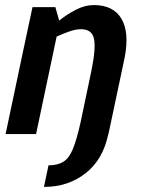

<svg xmlns="http://www.w3.org/2000/svg" viewBox="-20 -528 555 756"><path d="M407 0 406 2Q385 101 316.5 154.5Q248 208 153 208L171 123Q207 123 229.5 109Q252 95 267 58.5Q282 22 297 -45L340 -250Q358 -338 350 -375.5Q342 -413 299 -413Q278 -413 252.5 -404Q227 -395 203 -384L122 0H2L78 -360L108 -500H198L213 -447Q244 -472 279.5 -490Q315 -508 349 -508H350Q426 -508 458 -454.5Q490 -401 471 -302L460 -250Z"/></svg>

Font: Epunda Sans SemiBold
Style: Italic
Weight: 600
Italic angle: -12.0243°
Designer: Simon Atzbach
Foundry: typofactur
Version: Version 2.204; ttfautohint (v1.8.4.7-5d5b)